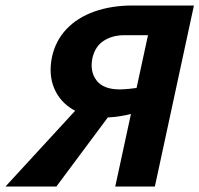

<svg xmlns="http://www.w3.org/2000/svg" viewBox="-56 -678 725 698"><path d="M363 0 482 -550H395Q353 -550 321.5 -530Q290 -510 280 -467Q270 -418 295 -385.5Q320 -353 379 -353Q393 -353 413.5 -355Q434 -357 457 -361Q480 -365 501 -369L484 -284Q443 -268 402 -259.5Q361 -251 327 -251Q259 -251 210.5 -279Q162 -307 141 -357Q120 -407 133 -471Q146 -530 185.5 -572Q225 -614 287 -636Q349 -658 426 -658H649L507 0ZM-36 0 262 -324 362 -286 149 0Z"/></svg>

Font: Ysabeau Office ExtraBold
Style: Italic
Weight: 800
Italic angle: -12°
Designer: Christian Thalmann (Catharsis Fonts)
Version: Version 2.001;gftools[0.9.30]; featfreeze: tnum,lnum,ss02